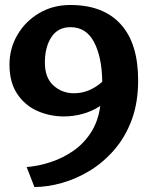

<svg xmlns="http://www.w3.org/2000/svg" viewBox="-20 -733 599 770"><path d="M87 -63Q135 -67 183.5 -83Q232 -99 274 -128Q316 -157 345 -202Q374 -247 382 -308Q348 -286 310.5 -276Q273 -266 237 -266Q180 -266 130 -288Q80 -310 49 -356.5Q18 -403 18 -474Q18 -538 49.5 -592.5Q81 -647 136.5 -680Q192 -713 262 -713Q394 -713 464 -636Q534 -559 534 -411Q534 -322 508.5 -253Q483 -184 439 -133Q395 -82 341 -49Q287 -16 229 0.5Q171 17 118 17ZM160 -482Q160 -421 194.5 -390Q229 -359 277 -359Q338 -359 390 -405Q389 -503 357.5 -563.5Q326 -624 263 -624Q212 -624 186 -584Q160 -544 160 -482Z"/></svg>

Font: Brawler
Style: Bold
Weight: 700
Designer: Oleg Frolov, Haley Fiege
Foundry: Oleg Frolov, Haley Fiege
Version: Version 1.101; ttfautohint (v1.8.3)